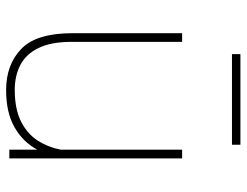

<svg xmlns="http://www.w3.org/2000/svg" viewBox="-104 -642 756 587"><g transform="rotate(90 273.5 -349.0)"><path d="M438 0V-85.4Q414.6 -41.5 369.6 -15.9Q324.7 9.8 255.9 9.8Q178.2 9.8 130.1 -36.4Q82 -82.5 82 -192.9V-528.3H108.4V-191.9Q108.4 -127.4 127.4 -88.9Q146.5 -50.3 179.7 -33.4Q212.9 -16.6 254.9 -16.6Q313.5 -16.6 351.6 -35.6Q389.6 -54.7 410.2 -86.7Q430.7 -118.7 438 -156.7V-528.3H464.8V0ZM422.9 -706.5V-680.7H146V-706.5Z"/></g></svg>

Font: Vazirmatn RD Thin
Style: Regular
Weight: 100
Designer: Saber Rastikerdar
Foundry: Saber Rastikerdar
Version: Version 32.102